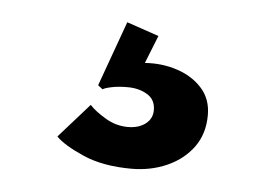

<svg xmlns="http://www.w3.org/2000/svg" viewBox="-31 -59 445 313"><g transform="rotate(5 191.0 97.5)"><path d="M166.1 -21 218.6 -3.1 200.4 42.6Q228.4 40.5 253.4 48.8Q278.5 57 294.3 74.6Q310.1 92.1 310.1 118.3Q310.1 149.1 294.1 171Q278 192.9 251.4 204.6Q224.9 216.3 193.7 216.3Q146.8 216.3 114.2 202Q81.6 187.7 68.8 174.4L118.5 118.4Q127.6 128.3 144.9 138.6Q162.2 149 181.6 149Q199.6 149 210.7 140.4Q221.7 131.9 221.7 118Q221.7 100.7 208.1 92.6Q194.6 84.4 175.9 84.4Q160.4 84.4 149.8 86.7Q139.1 88.9 135.4 91.4L127.7 85.4Z"/></g></svg>

Font: League Spartan Extralight
Style: Regular
Weight: 200
Foundry: The League of Moveable Type
Version: Version 2.300; ttfautohint (v1.8.3)